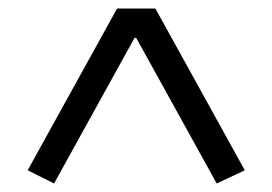

<svg xmlns="http://www.w3.org/2000/svg" viewBox="-20 -718 640 451"><path d="M489 -287 300 -629H296L107 -287L45 -318L255 -698H345L555 -318Z"/></svg>

Font: iA Writer Duo V
Style: Regular
Weight: 400
Designer: Mike Abbink, Paul van der Laan, Pieter van Rosmalen, Oliver Reichenstein
Foundry: Information Architects Inc.
Version: Version 2.000